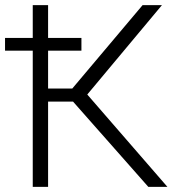

<svg xmlns="http://www.w3.org/2000/svg" viewBox="-26 -731 695 751"><path d="M259.8 -333.5H162.1V0H102.1V-532.7H-6.3V-582.5H102.1V-710.9H162.1V-582.5H292.5V-532.7H162.1V-384.8H256.8L531.7 -710.9H607.4L315.4 -361.3L628.9 0H554.2Z"/></svg>

Font: RobotoInd Light
Style: Regular
Weight: 300
Designer: Google
Version: Version 2.001151; 2014